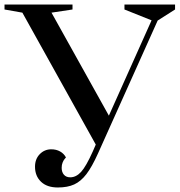

<svg xmlns="http://www.w3.org/2000/svg" viewBox="-41 -820 795 850"><path d="M114 -82Q114 -116 135 -137.5Q156 -159 186 -159Q208 -159 225 -149.5Q242 -140 251 -123Q250 -122 245 -116Q240 -110 236 -100Q232 -90 232 -77Q232 -58 242 -46.5Q252 -35 270 -35Q296 -35 318 -59Q340 -83 370 -150L383 -180L58 -764L-21 -778V-800H280V-778L187 -764L441 -308L630 -730L510 -778V-800H734V-778L657 -729L393 -141Q366 -81 341.5 -49Q317 -17 287.5 -3.5Q258 10 215 10Q167 10 140.5 -15.5Q114 -41 114 -82Z"/></svg>

Font: Prata
Style: Regular
Weight: 400
Designer: Ivan Petrov
Foundry: Cyreal
Version: Version 2.000